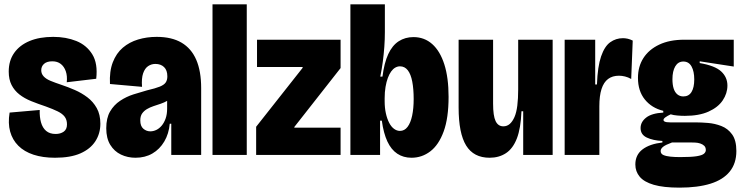

<svg xmlns="http://www.w3.org/2000/svg" viewBox="-20 -710 3404 880"><path d="M232 13Q176 13 133.5 -1Q91 -15 64 -42Q37 -69 26.5 -107Q16 -145 24 -194L162 -206Q161 -174 168 -149Q175 -124 191.5 -110Q208 -96 235 -96Q257 -96 272 -106.5Q287 -117 287 -140Q287 -161 276.5 -175Q266 -189 244.5 -199.5Q223 -210 190 -222Q154 -234 123 -246.5Q92 -259 69 -277Q46 -295 33 -320.5Q20 -346 20 -382Q20 -432 45 -467.5Q70 -503 115.5 -522Q161 -541 224 -541Q283 -541 330 -522Q377 -503 403 -461Q429 -419 421 -349L286 -333Q289 -362 281.5 -383.5Q274 -405 258.5 -417Q243 -429 220 -429Q195 -429 182 -417.5Q169 -406 169 -388Q169 -372 180 -360Q191 -348 211.5 -339.5Q232 -331 262 -321Q292 -311 323 -297.5Q354 -284 380.5 -264Q407 -244 423.5 -214.5Q440 -185 440 -143Q440 -98 417 -62.5Q394 -27 348.5 -7Q303 13 232 13Z M601 13Q565 13 534.5 -1.5Q504 -16 485.5 -46Q467 -76 467 -122Q467 -169 484.5 -199Q502 -229 530.5 -248Q559 -267 592 -277.5Q625 -288 654 -296Q693 -305 712.5 -313Q732 -321 739.5 -332Q747 -343 747 -360Q747 -388 732 -402.5Q717 -417 692 -417Q674 -417 659 -407Q644 -397 636 -374Q628 -351 631 -312L484 -325Q481 -383 497 -424.5Q513 -466 543 -491.5Q573 -517 613 -529Q653 -541 698 -541Q767 -541 812 -514.5Q857 -488 879.5 -436Q902 -384 902 -306V-196Q902 -163 902 -130.5Q902 -98 902 -65.5Q902 -33 902 0H765Q765 -35 765 -70.5Q765 -106 765 -143H758Q754 -97 733 -61.5Q712 -26 678.5 -6.5Q645 13 601 13ZM669 -108Q683 -108 696.5 -114.5Q710 -121 721 -134Q732 -147 739 -166.5Q746 -186 746 -212V-260L770 -269Q762 -257 747.5 -248.5Q733 -240 716.5 -234.5Q700 -229 683.5 -223.5Q667 -218 653.5 -210Q640 -202 631.5 -190Q623 -178 623 -158Q623 -132 637 -120Q651 -108 669 -108Z M954 0V-690H1111V0Z M1154 0V-129L1367 -399V-403H1158V-528H1541V-398L1329 -128V-125H1541V0Z M1866 13Q1829 13 1801 -5.5Q1773 -24 1755.5 -61.5Q1738 -99 1730 -157H1722V0H1586V-218V-690H1744V-563Q1744 -530 1741.5 -495.5Q1739 -461 1734.5 -427Q1730 -393 1723 -359H1733Q1741 -422 1759.5 -462Q1778 -502 1807.5 -521Q1837 -540 1875 -540Q1925 -540 1961 -508Q1997 -476 2016.5 -415Q2036 -354 2036 -266Q2036 -169 2013.5 -107.5Q1991 -46 1952.5 -16.5Q1914 13 1866 13ZM1813 -110Q1834 -110 1848 -128.5Q1862 -147 1869 -180Q1876 -213 1876 -256Q1876 -302 1869.5 -336Q1863 -370 1849 -388Q1835 -406 1813 -406Q1802 -406 1791.5 -400Q1781 -394 1772.5 -382Q1764 -370 1757.5 -352.5Q1751 -335 1747 -311.5Q1743 -288 1743 -260V-246Q1743 -216 1748.5 -191Q1754 -166 1763.5 -147.5Q1773 -129 1786 -119.5Q1799 -110 1813 -110Z M2224 13Q2151 13 2116.5 -43Q2082 -99 2082 -217V-528H2240V-235Q2240 -179 2251.5 -155Q2263 -131 2287 -131Q2304 -131 2316.5 -142Q2329 -153 2338 -173.5Q2347 -194 2351 -226Q2355 -258 2355 -300V-528H2513V-241V0H2378V-200H2370Q2367 -122 2349 -75.5Q2331 -29 2299 -8Q2267 13 2224 13Z M2568 0V-292V-528H2708V-323H2716Q2719 -405 2735 -451.5Q2751 -498 2777 -516.5Q2803 -535 2835 -535Q2846 -535 2857 -532.5Q2868 -530 2880 -524L2873 -348Q2859 -356 2844.5 -359.5Q2830 -363 2817 -363Q2787 -363 2767 -348Q2747 -333 2737 -302Q2727 -271 2727 -223V0Z M3094 150Q3021 150 2976.5 137Q2932 124 2912 100Q2892 76 2892 44Q2892 0 2924.5 -25Q2957 -50 3016 -57V-64Q2973 -66 2944.5 -79.5Q2916 -93 2916 -123Q2916 -151 2941.5 -171Q2967 -191 3020 -194V-202Q2967 -215 2935.5 -254Q2904 -293 2904 -353Q2904 -405 2929 -444Q2954 -483 3001.5 -505.5Q3049 -528 3116 -528H3343V-405L3187 -429V-421Q3257 -409 3285.5 -382.5Q3314 -356 3314 -318Q3314 -282 3292.5 -250Q3271 -218 3227.5 -198.5Q3184 -179 3119 -179Q3103 -179 3085 -180.5Q3067 -182 3054 -186Q3039 -179 3030 -172.5Q3021 -166 3021 -160Q3021 -156 3025 -153.5Q3029 -151 3036.5 -150Q3044 -149 3054 -149H3172Q3194 -149 3225 -146.5Q3256 -144 3286 -132.5Q3316 -121 3335.5 -94Q3355 -67 3355 -18Q3355 39 3324.5 76.5Q3294 114 3236 132Q3178 150 3094 150ZM3097 10Q3148 10 3173 6Q3198 2 3206.5 -5.5Q3215 -13 3215 -22Q3215 -35 3207.5 -42Q3200 -49 3189 -52.5Q3178 -56 3166.5 -56.5Q3155 -57 3148 -57H3060Q3030 -46 3019 -37Q3008 -28 3008 -18Q3008 -5 3020.5 0.5Q3033 6 3053 8Q3073 10 3097 10ZM3112 -268Q3137 -268 3149.5 -288.5Q3162 -309 3162 -346Q3162 -383 3149.5 -405.5Q3137 -428 3112 -428Q3088 -428 3075 -406Q3062 -384 3062 -347Q3062 -322 3067.5 -304.5Q3073 -287 3084.5 -277.5Q3096 -268 3112 -268Z"/></svg>

Font: Bricolage Grotesque 96pt ExtraBold SemiCondensed
Style: Regular
Weight: 800
Width: 4
Version: Version 1.001;gftools[0.9.33.dev8+g029e19f]